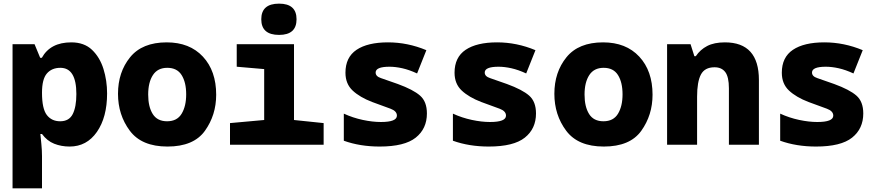

<svg xmlns="http://www.w3.org/2000/svg" viewBox="-20 -796 4840 1056"><path d="M311 -129Q264 -129 237.5 -163.5Q211 -198 211 -286Q211 -361 238 -392Q265 -423 312 -423Q400 -423 400 -279Q400 -208 380 -168.5Q360 -129 311 -129ZM211 240V62Q211 32 207.5 -4Q204 -40 202 -59H211Q239 -21 278 -5.5Q317 10 363 10Q457 10 513 -70.5Q569 -151 569 -282Q569 -353 549 -417Q529 -481 486 -522Q443 -563 372 -563Q257 -563 210 -478H201L170 -553H49V240Z M1169 -275Q1169 -406 1096 -484.5Q1023 -563 897 -563Q762 -563 695.5 -481Q629 -399 629 -280Q629 -164 694 -77Q759 10 901 10Q1045 10 1107 -76.5Q1169 -163 1169 -275ZM795 -276Q795 -343 821 -383Q847 -423 900 -423Q954 -423 979 -383Q1004 -343 1004 -277Q1004 -212 979 -170.5Q954 -129 899 -129Q845 -129 820 -169Q795 -209 795 -276Z M1611 -690Q1611 -776 1515 -776Q1417 -776 1417 -690Q1417 -604 1515 -604Q1611 -604 1611 -690ZM1760 0V-119L1597 -136V-553H1282V-429L1433 -416V-136L1245 -119V0Z M2328 -172Q2328 -237 2290.5 -270Q2253 -303 2168 -334Q2104 -357 2075 -366.5Q2046 -376 2046 -397Q2046 -429 2122 -429Q2155 -429 2193 -420.5Q2231 -412 2274 -392L2325 -520Q2222 -563 2114 -563Q2002 -563 1941 -522Q1880 -481 1880 -396Q1880 -335 1919.5 -298Q1959 -261 2027 -235Q2093 -211 2128 -198Q2163 -185 2163 -160Q2163 -125 2075 -125Q2029 -125 1975 -136.5Q1921 -148 1871 -171V-22Q1960 10 2068 10Q2205 10 2266.5 -39Q2328 -88 2328 -172Z M2928 -172Q2928 -237 2890.5 -270Q2853 -303 2768 -334Q2704 -357 2675 -366.5Q2646 -376 2646 -397Q2646 -429 2722 -429Q2755 -429 2793 -420.5Q2831 -412 2874 -392L2925 -520Q2822 -563 2714 -563Q2602 -563 2541 -522Q2480 -481 2480 -396Q2480 -335 2519.5 -298Q2559 -261 2627 -235Q2693 -211 2728 -198Q2763 -185 2763 -160Q2763 -125 2675 -125Q2629 -125 2575 -136.5Q2521 -148 2471 -171V-22Q2560 10 2668 10Q2805 10 2866.5 -39Q2928 -88 2928 -172Z M3569 -275Q3569 -406 3496 -484.5Q3423 -563 3297 -563Q3162 -563 3095.5 -481Q3029 -399 3029 -280Q3029 -164 3094 -77Q3159 10 3301 10Q3445 10 3507 -76.5Q3569 -163 3569 -275ZM3195 -276Q3195 -343 3221 -383Q3247 -423 3300 -423Q3354 -423 3379 -383Q3404 -343 3404 -277Q3404 -212 3379 -170.5Q3354 -129 3299 -129Q3245 -129 3220 -169Q3195 -209 3195 -276Z M3814 0V-264Q3814 -346 3835 -386Q3856 -426 3910 -426Q3949 -426 3969 -399.5Q3989 -373 3989 -310V0H4154V-356Q4154 -563 3967 -563Q3908 -563 3869.5 -543Q3831 -523 3807 -487H3799L3778 -553H3649V0Z M4728 -172Q4728 -237 4690.5 -270Q4653 -303 4568 -334Q4504 -357 4475 -366.5Q4446 -376 4446 -397Q4446 -429 4522 -429Q4555 -429 4593 -420.5Q4631 -412 4674 -392L4725 -520Q4622 -563 4514 -563Q4402 -563 4341 -522Q4280 -481 4280 -396Q4280 -335 4319.5 -298Q4359 -261 4427 -235Q4493 -211 4528 -198Q4563 -185 4563 -160Q4563 -125 4475 -125Q4429 -125 4375 -136.5Q4321 -148 4271 -171V-22Q4360 10 4468 10Q4605 10 4666.5 -39Q4728 -88 4728 -172Z"/></svg>

Font: Noto Sans Mono UI ExtraBold
Style: Regular
Weight: 800
Designer: Monotype Design team
Foundry: Monotype Imaging Inc.
Version: 1.000